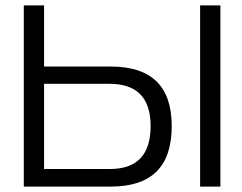

<svg xmlns="http://www.w3.org/2000/svg" viewBox="-20 -690 895 710"><path d="M68 0H389C541 0 615 -74 615 -224C615 -370 541 -444 389 -444H143V-670H68ZM143 -65V-380H386C487 -380 537 -327 537 -224C537 -118 487 -65 386 -65ZM720 0H795V-670H720Z"/></svg>

Font: LT Wave Alt Light
Style: Regular
Weight: 300
Designer: Daniel Lyons
Version: Version 2.5 (Glyphs App)